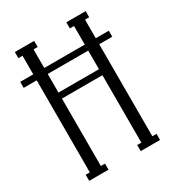

<svg xmlns="http://www.w3.org/2000/svg" viewBox="-166 -779 800 878"><g transform="rotate(-30 234.0 -340.0)"><path d="M467.8 -549.8V-518.1H398.9V-32.2H420.9V0H318.8V-32.2H340.8V-388.2H127V-32.2H148.9V0H46.9V-32.2H68.8V-518.1H0V-549.8H68.8V-647.9H46.9V-680.2H148.9V-647.9H127V-549.8H340.8V-647.9H318.8V-680.2H420.9V-647.9H398.9V-549.8ZM127 -419.9H340.8V-518.1H127Z"/></g></svg>

Font: Margherita Light
Style: Regular
Weight: 300
Designer: James Puckett
Foundry: Dunwich Type Founders
Version: Version 1.008;hotconv 1.0.109;makeotfexe 2.5.65596